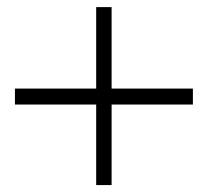

<svg xmlns="http://www.w3.org/2000/svg" viewBox="-20 -522 587 540"><path d="M522.5 -228H293.9V-1.5H250.5V-228H22V-272.9H250.5V-502H293.9V-272.9H522.5Z"/></svg>

Font: Scheherazade New Medium
Style: Regular
Weight: 500
Designer: SIL International
Foundry: SIL International
Version: Version 4.000